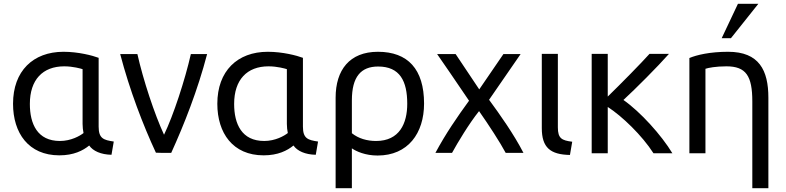

<svg xmlns="http://www.w3.org/2000/svg" viewBox="-20 -807 4159 1016"><path d="M417 -151C417 -134 419 -118 422 -103C403 -88 356 -61 297 -61C178 -61 138 -151 138 -257C138 -385 206 -456 320 -456C366 -456 408 -444 417 -441ZM452 -37C472 -8 514 11 570 12L582 -58C528 -66 502 -74 502 -137V-501C470 -513 395 -533 316 -533C155 -533 49 -431 49 -258C49 -103 131 15 294 15C370 15 419 -10 452 -37Z M848 -94C798 -202 738 -383 707 -521H616C666 -330 737 -145 805 1C816 1 828 2 839 2H886C953 -145 1026 -329 1076 -521H990C959 -384 897 -195 848 -94Z M1498 -151C1498 -134 1500 -118 1503 -103C1484 -88 1437 -61 1378 -61C1259 -61 1219 -151 1219 -257C1219 -385 1287 -456 1401 -456C1447 -456 1489 -444 1498 -441ZM1533 -37C1553 -8 1595 11 1651 12L1663 -58C1609 -66 1583 -74 1583 -137V-501C1551 -513 1476 -533 1397 -533C1236 -533 1130 -431 1130 -258C1130 -103 1212 15 1375 15C1451 15 1500 -10 1533 -37Z M1842 -276C1842 -401 1890 -455 1981 -455C2096 -455 2135 -378 2135 -258C2135 -154 2094 -61 1970 -61C1922 -61 1877 -74 1842 -102ZM1978 16C2139 16 2224 -102 2224 -259C2224 -441 2138 -533 1980 -533C1830 -533 1756 -437 1756 -290V189H1842V-22C1865 -6 1913 16 1978 16Z M2515 -219C2567 -145 2626 -54 2656 2H2750C2699 -97 2626 -200 2568 -279L2735 -521H2644L2516 -334L2391 -521H2293C2316 -488 2339 -454 2362 -421L2462 -274C2400 -189 2338 -99 2284 2H2372C2401 -51 2462 -153 2515 -219Z M3008 -57C2953 -64 2932 -74 2932 -133V-522H2847V-129C2847 -26 2892 11 2996 13Z M3196 4V-241C3271 -193 3378 -90 3438 4H3538C3480 -92 3369 -215 3279 -278C3342 -336 3459 -453 3520 -522H3417C3374 -474 3267 -365 3196 -296V-522H3111V4Z M3848 -605 3993 -787H3885L3799 -605ZM3628 4H3713V-443C3727 -448 3768 -456 3824 -456C3928 -456 3961 -405 3961 -270V189H4046V-290C4046 -435 3997 -533 3833 -533C3736 -533 3666 -516 3628 -500Z"/></svg>

Font: Repo
Style: Regular
Weight: 400
Designer: Stefan Peev
Foundry: Context Ltd
Version: Version 0.000